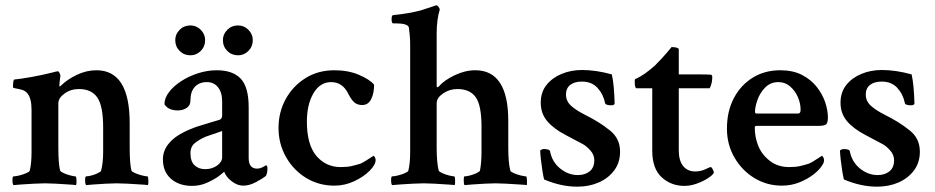

<svg xmlns="http://www.w3.org/2000/svg" viewBox="-20 -698 3547 728"><path d="M31.2 3.9Q27.3 0 27.3 -14.6Q27.3 -29.3 31.2 -29.3Q39.1 -29.3 53.2 -32.7Q67.4 -36.1 79.6 -41.5Q91.8 -46.9 92.8 -50.8Q99.6 -78.1 99.6 -122.1V-281.2Q99.6 -325.2 84 -343.8Q75.2 -354.5 62 -357.9Q48.8 -361.3 39.1 -362.8Q29.3 -364.3 29.3 -367.2Q29.3 -394.5 34.2 -396.5Q56.6 -398.4 100.1 -406.2Q143.6 -414.1 181.6 -423.8Q183.6 -424.8 190.9 -426.3Q198.2 -427.7 199.2 -427.7Q203.1 -427.7 206.1 -420.9Q209 -414.1 209 -410.2Q207 -396.5 206.1 -387.7Q205.1 -378.9 205.1 -375Q205.1 -370.1 207 -370.1Q208 -370.1 210.9 -373Q234.4 -396.5 271 -414.1Q307.6 -431.6 345.7 -431.6Q471.7 -431.6 471.7 -231.4V-138.7Q471.7 -77.1 478.5 -50.8Q480.5 -46.9 492.7 -41.5Q504.9 -36.1 519 -32.7Q533.2 -29.3 539.1 -29.3Q542 -29.3 542.5 -15.1Q543 -1 541 3.9Q537.1 2.9 514.2 1.5Q491.2 0 464.4 -1.5Q437.5 -2.9 421.9 -2.9Q406.2 -2.9 381.3 -1.5Q356.4 0 334.5 1.5Q312.5 2.9 306.6 3.9Q302.7 0 302.7 -14.6Q302.7 -29.3 306.6 -29.3Q314.5 -29.3 327.1 -32.7Q339.8 -36.1 351.1 -41.5Q362.3 -46.9 363.3 -50.8Q367.2 -65.4 369.1 -83Q371.1 -100.6 371.1 -122.1V-214.8Q371.1 -295.9 349.1 -328.1Q327.1 -360.4 279.3 -360.4Q248 -360.4 224.6 -343.3Q201.2 -326.2 201.2 -306.6V-138.7Q201.2 -77.1 208 -50.8Q210 -46.9 221.7 -41.5Q233.4 -36.1 247.1 -32.7Q260.7 -29.3 265.6 -29.3Q269.5 -29.3 270 -15.1Q270.5 -1 268.6 3.9Q263.7 2.9 240.7 1.5Q217.8 0 192.4 -1.5Q167 -2.9 151.4 -2.9Q135.7 -2.9 109.4 -1.5Q83 0 60.1 1.5Q37.1 2.9 31.2 3.9Z M708 6.8Q659.2 6.8 628.4 -20Q597.7 -46.9 597.7 -93.8Q597.7 -126 618.7 -152.3Q639.6 -178.7 677.7 -197.3Q691.4 -204.1 702.6 -208.5Q713.9 -212.9 723.6 -216.8Q757.8 -227.5 780.8 -234.4Q803.7 -241.2 813.5 -244.1Q822.3 -249 822.3 -259.8V-313.5Q822.3 -347.7 806.6 -367.2Q791 -386.7 764.6 -386.7Q735.4 -386.7 718.8 -368.7Q702.1 -350.6 702.1 -317.4Q702.1 -297.9 687.5 -288.6Q672.9 -279.3 654.3 -279.3Q618.2 -279.3 603.5 -302.7Q603.5 -326.2 621.1 -349.1Q638.7 -372.1 667.5 -390.6Q696.3 -409.2 731.4 -420.4Q766.6 -431.6 801.8 -431.6Q862.3 -431.6 892.6 -399.9Q922.9 -368.2 922.9 -291V-98.6Q922.9 -58.6 955.1 -58.6Q969.7 -58.6 988.3 -71.3Q994.1 -70.3 994.1 -60.5Q994.1 -42 988.3 -31.2Q973.6 -19.5 949.2 -6.8Q924.8 5.9 902.3 5.9Q879.9 5.9 858.4 -10.7Q836.9 -27.3 830.1 -46.9Q822.3 -40 818.4 -37.1Q814.5 -34.2 805.7 -27.3Q785.2 -13.7 760.7 -3.4Q736.3 6.8 708 6.8ZM757.8 -56.6Q784.2 -56.6 803.2 -70.3Q822.3 -84 822.3 -101.6V-201.2L759.8 -179.7Q737.3 -169.9 719.7 -156.2Q702.1 -142.6 702.1 -117.2Q702.1 -85.9 717.8 -71.3Q733.4 -56.6 757.8 -56.6ZM882.8 -488.3Q858.4 -488.3 841.8 -504.9Q825.2 -521.5 825.2 -545.9Q825.2 -568.4 841.8 -585Q858.4 -601.6 882.8 -601.6Q905.3 -601.6 921.9 -585Q938.5 -568.4 938.5 -545.9Q938.5 -521.5 921.9 -504.9Q905.3 -488.3 882.8 -488.3ZM702.1 -488.3Q677.7 -488.3 661.1 -504.9Q644.5 -521.5 644.5 -545.9Q644.5 -568.4 661.1 -585Q677.7 -601.6 702.1 -601.6Q724.6 -601.6 741.2 -585Q757.8 -568.4 757.8 -545.9Q757.8 -521.5 741.2 -504.9Q724.6 -488.3 702.1 -488.3Z M1248 5.9Q1188.5 5.9 1140.6 -23.4Q1092.8 -52.7 1064.5 -102.5Q1036.1 -152.3 1036.1 -212.9Q1036.1 -272.5 1063 -321.8Q1089.8 -371.1 1137.7 -401.4Q1185.5 -431.6 1248 -431.6Q1299.8 -431.6 1340.3 -414.6Q1380.9 -397.5 1398.4 -377Q1398.4 -343.8 1387.2 -321.8Q1376 -299.8 1353.5 -299.8Q1335 -299.8 1323.7 -309.6Q1312.5 -319.3 1300.8 -341.8Q1279.3 -386.7 1235.4 -386.7Q1193.4 -386.7 1168.5 -344.2Q1143.6 -301.8 1143.6 -237.3Q1143.6 -149.4 1179.7 -106.9Q1215.8 -64.5 1271.5 -64.5Q1296.9 -64.5 1313.5 -68.4Q1330.1 -72.3 1345.7 -77.1Q1353.5 -80.1 1365.2 -87.4Q1377 -94.7 1386.7 -101.1Q1396.5 -107.4 1396.5 -107.4Q1398.4 -106.4 1401.4 -101.6Q1404.3 -96.7 1404.3 -91.8Q1404.3 -73.2 1381.3 -50.3Q1358.4 -27.3 1322.8 -10.7Q1287.1 5.9 1248 5.9Z M1466.8 3.9Q1462.9 0 1462.9 -14.6Q1462.9 -29.3 1466.8 -29.3Q1474.6 -29.3 1488.8 -32.7Q1502.9 -36.1 1515.1 -41.5Q1527.3 -46.9 1528.3 -50.8Q1535.2 -78.1 1535.2 -121.1V-527.3Q1535.2 -546.9 1533.7 -563.5Q1532.2 -580.1 1530.3 -593.8Q1526.4 -609.4 1479.5 -609.4H1470.7Q1464.8 -609.4 1464.8 -625Q1464.8 -640.6 1470.7 -640.6Q1501 -643.6 1528.3 -648.4Q1555.7 -653.3 1574.2 -658.2Q1599.6 -666 1616.2 -671.9Q1632.8 -677.7 1632.8 -677.7H1634.8Q1638.7 -677.7 1642.6 -672.4Q1646.5 -667 1647.5 -662.1Q1635.7 -624 1635.7 -570.3V-373Q1635.7 -367.2 1639.6 -367.2Q1640.6 -367.2 1643.6 -370.1Q1664.1 -393.6 1703.6 -412.6Q1743.2 -431.6 1782.2 -431.6Q1907.2 -431.6 1907.2 -239.3V-138.7Q1907.2 -80.1 1915 -50.8Q1916 -46.9 1928.2 -41.5Q1940.4 -36.1 1954.6 -32.7Q1968.8 -29.3 1974.6 -29.3Q1977.5 -29.3 1978 -15.1Q1978.5 -1 1977.5 3.9Q1973.6 2.9 1949.7 1.5Q1925.8 0 1899.4 -1.5Q1873 -2.9 1858.4 -2.9Q1842.8 -2.9 1817.4 -1.5Q1792 0 1770 1.5Q1748 2.9 1741.2 3.9Q1738.3 -1 1738.3 -14.6Q1738.3 -29.3 1741.2 -29.3Q1749 -29.3 1762.2 -32.7Q1775.4 -36.1 1786.6 -41.5Q1797.9 -46.9 1799.8 -50.8Q1805.7 -80.1 1805.7 -122.1V-217.8Q1805.7 -298.8 1783.7 -329.6Q1761.7 -360.4 1713.9 -360.4Q1684.6 -360.4 1660.2 -343.8Q1635.7 -327.1 1635.7 -306.6V-138.7Q1635.7 -80.1 1643.6 -50.8Q1645.5 -46.9 1657.2 -41.5Q1668.9 -36.1 1682.6 -32.7Q1696.3 -29.3 1702.1 -29.3Q1705.1 -29.3 1705.6 -15.1Q1706.1 -1 1704.1 3.9Q1699.2 2.9 1676.3 1.5Q1653.3 0 1627.9 -1.5Q1602.5 -2.9 1586.9 -2.9Q1571.3 -2.9 1544.9 -1.5Q1518.6 0 1495.6 1.5Q1472.7 2.9 1466.8 3.9Z M2168.9 9.8Q2107.4 9.8 2043 -17.6Q2040 -29.3 2036.6 -50.8Q2033.2 -72.3 2030.8 -94.2Q2028.3 -116.2 2028.3 -127.9Q2035.2 -132.8 2042 -132.8Q2063.5 -132.8 2065.4 -125Q2073.2 -84 2104 -59.1Q2134.8 -34.2 2170.9 -34.2Q2198.2 -34.2 2215.8 -48.3Q2233.4 -62.5 2233.4 -90.8Q2233.4 -111.3 2217.8 -128.4Q2202.1 -145.5 2188.5 -152.3L2124 -186.5Q2079.1 -210 2054.7 -238.8Q2030.3 -267.6 2030.3 -308.6Q2030.3 -348.6 2052.2 -376Q2074.2 -403.3 2109.9 -418Q2145.5 -432.6 2186.5 -432.6Q2239.3 -432.6 2299.8 -416Q2304.7 -394.5 2307.1 -367.2Q2309.6 -339.8 2310.5 -306.6Q2310.5 -298.8 2297.9 -298.8Q2276.4 -298.8 2274.4 -306.6Q2267.6 -340.8 2245.6 -364.7Q2223.6 -388.7 2186.5 -388.7Q2158.2 -388.7 2142.1 -376Q2126 -363.3 2126 -339.8Q2126 -314.5 2145.5 -296.9Q2165 -279.3 2198.2 -262.7Q2223.6 -250 2247.6 -235.4Q2271.5 -220.7 2293 -203.1Q2331.1 -172.9 2331.1 -123Q2331.1 -82 2309.1 -52.2Q2287.1 -22.5 2250.5 -6.3Q2213.9 9.8 2168.9 9.8Z M2575.2 6.8Q2524.4 6.8 2488.8 -25.9Q2453.1 -58.6 2453.1 -127V-363.3H2393.6Q2386.7 -363.3 2386.7 -388.7Q2386.7 -396.5 2387.7 -397.5Q2407.2 -406.2 2425.8 -419.4Q2444.3 -432.6 2462.9 -449.2Q2491.2 -477.5 2508.8 -498.5Q2526.4 -519.5 2526.4 -519.5Q2531.2 -519.5 2536.1 -519Q2541 -518.6 2544.9 -517.6Q2553.7 -514.6 2553.7 -511.7V-416H2625Q2647.5 -416 2659.7 -415.5Q2671.9 -415 2672.9 -415Q2680.7 -415 2680.7 -406.2Q2680.7 -381.8 2670.9 -363.3H2553.7V-127.9Q2553.7 -88.9 2570.3 -68.4Q2586.9 -47.9 2616.2 -47.9Q2636.7 -47.9 2654.3 -56.2Q2671.9 -64.5 2673.8 -64.5Q2677.7 -65.4 2682.6 -55.7Q2687.5 -45.9 2686.5 -43Q2682.6 -34.2 2664.6 -22.5Q2646.5 -10.7 2622.6 -2Q2598.6 6.8 2575.2 6.8Z M2944.3 5.9Q2887.7 5.9 2840.3 -22.9Q2793 -51.8 2764.6 -101.1Q2736.3 -150.4 2736.3 -210Q2736.3 -276.4 2762.7 -326.2Q2789.1 -376 2834.5 -403.8Q2879.9 -431.6 2938.5 -431.6Q2986.3 -431.6 3020.5 -414.1Q3054.7 -396.5 3076.7 -368.7Q3098.6 -340.8 3108.9 -310.1Q3119.1 -279.3 3119.1 -252.9Q3119.1 -231.4 3111.8 -226.1Q3104.5 -220.7 3082 -220.7H2848.6Q2841.8 -220.7 2841.8 -214.8Q2841.8 -178.7 2854.5 -146.5Q2867.2 -113.3 2897.9 -88.9Q2928.7 -64.5 2971.7 -64.5Q2997.1 -64.5 3013.7 -68.4Q3030.3 -72.3 3045.9 -77.1Q3053.7 -80.1 3065.4 -87.4Q3077.1 -94.7 3086.9 -101.1Q3096.7 -107.4 3096.7 -107.4Q3098.6 -106.4 3101.6 -101.6Q3104.5 -96.7 3104.5 -91.8Q3104.5 -81.1 3098.6 -73.2Q3088.9 -55.7 3065.9 -37.6Q3043 -19.5 3011.7 -6.8Q2980.5 5.9 2944.3 5.9ZM2848.6 -267.6H3006.8Q3015.6 -267.6 3015.6 -282.2Q3015.6 -305.7 3005.4 -329.6Q2995.1 -353.5 2976.1 -370.1Q2957 -386.7 2931.6 -386.7Q2901.4 -386.7 2881.3 -366.2Q2861.3 -345.7 2852.1 -319.3Q2842.8 -293 2842.8 -274.4Q2842.8 -267.6 2848.6 -267.6Z M3305.7 9.8Q3244.1 9.8 3179.7 -17.6Q3176.8 -29.3 3173.3 -50.8Q3169.9 -72.3 3167.5 -94.2Q3165 -116.2 3165 -127.9Q3171.9 -132.8 3178.7 -132.8Q3200.2 -132.8 3202.1 -125Q3210 -84 3240.7 -59.1Q3271.5 -34.2 3307.6 -34.2Q3335 -34.2 3352.5 -48.3Q3370.1 -62.5 3370.1 -90.8Q3370.1 -111.3 3354.5 -128.4Q3338.9 -145.5 3325.2 -152.3L3260.7 -186.5Q3215.8 -210 3191.4 -238.8Q3167 -267.6 3167 -308.6Q3167 -348.6 3189 -376Q3210.9 -403.3 3246.6 -418Q3282.2 -432.6 3323.2 -432.6Q3376 -432.6 3436.5 -416Q3441.4 -394.5 3443.8 -367.2Q3446.3 -339.8 3447.3 -306.6Q3447.3 -298.8 3434.6 -298.8Q3413.1 -298.8 3411.1 -306.6Q3404.3 -340.8 3382.3 -364.7Q3360.4 -388.7 3323.2 -388.7Q3294.9 -388.7 3278.8 -376Q3262.7 -363.3 3262.7 -339.8Q3262.7 -314.5 3282.2 -296.9Q3301.8 -279.3 3335 -262.7Q3360.4 -250 3384.3 -235.4Q3408.2 -220.7 3429.7 -203.1Q3467.8 -172.9 3467.8 -123Q3467.8 -82 3445.8 -52.2Q3423.8 -22.5 3387.2 -6.3Q3350.6 9.8 3305.7 9.8Z"/></svg>

Font: Crimson Text SemiBold
Style: Regular
Weight: 600
Designer: Sebastian Kosch
Foundry: Sebastian Kosch
Version: Version 1.100; ttfautohint (v1.8.4)